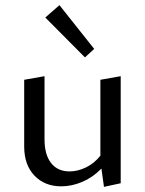

<svg xmlns="http://www.w3.org/2000/svg" viewBox="-20 -719 564 746"><path d="M310 -496 156 -651 211 -699 346 -529ZM449 -423V-7L384 7L374 -64Q341 -30 300 -12.5Q259 5 218 5Q154 5 114 -36.5Q74 -78 74 -150V-409L153 -423V-177Q153 -118 178.5 -85.5Q204 -53 250 -53Q282 -53 314 -68.5Q346 -84 370 -114V-409Z"/></svg>

Font: Ysabeau Infant Medium
Style: Regular
Weight: 500
Designer: Christian Thalmann (Catharsis Fonts)
Version: Version 0.003